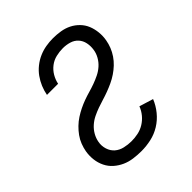

<svg xmlns="http://www.w3.org/2000/svg" viewBox="-206 -873 1012 1012"><g transform="rotate(-45 300.0 -367.5)"><path d="M264 8Q235 8 205.5 4Q176 0 150.5 -11.5Q125 -23 104 -41.5Q83 -60 70.5 -85.5Q58 -111 54.5 -140Q51 -169 56 -199Q60 -221 68.5 -243Q77 -265 91 -284.5Q105 -304 122.5 -321Q140 -338 160 -351Q180 -364 201.5 -374.5Q223 -385 245 -393Q267 -401 290 -407.5Q313 -414 335 -422Q357 -430 378.5 -440.5Q400 -451 418 -467Q436 -483 448 -504.5Q460 -526 463 -548Q467 -573 462 -597Q457 -621 441.5 -638Q426 -655 402.5 -662Q379 -669 354 -669Q329 -669 303.5 -663Q278 -657 257 -641Q236 -625 222.5 -602Q209 -579 204 -554H121Q126 -581 136.5 -606Q147 -631 163 -653.5Q179 -676 201.5 -694Q224 -712 249.5 -723Q275 -734 301.5 -738.5Q328 -743 354 -743Q382 -743 410 -738.5Q438 -734 462 -722Q486 -710 505 -690.5Q524 -671 534 -646.5Q544 -622 547 -593.5Q550 -565 545 -537Q541 -514 532.5 -492.5Q524 -471 510.5 -451Q497 -431 479.5 -414.5Q462 -398 442 -384.5Q422 -371 400.5 -361Q379 -351 356.5 -342.5Q334 -334 312 -327.5Q290 -321 267.5 -313Q245 -305 223.5 -294.5Q202 -284 184 -268Q166 -252 154 -231Q142 -210 138 -187Q133 -161 141 -135.5Q149 -110 167.5 -94Q186 -78 212 -72Q238 -66 264 -66Q288 -66 312.5 -71Q337 -76 359 -89.5Q381 -103 397.5 -123Q414 -143 423 -167L501 -143Q487 -108 462.5 -78Q438 -48 405.5 -28Q373 -8 336.5 0Q300 8 264 8Z"/></g></svg>

Font: Iosevka Curly Extended
Style: Italic
Weight: 400
Width: 7
Italic angle: -9°
Monospace: yes
Designer: Belleve Invis
Foundry: Belleve Invis
Version: Version 11.1.0; ttfautohint (v1.8.3)